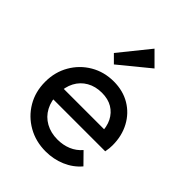

<svg xmlns="http://www.w3.org/2000/svg" viewBox="-218 -855 972 972"><g transform="rotate(45 268.0 -369.0)"><path d="M286 10Q215 10 158 -22.5Q101 -55 68 -111Q35 -167 35 -238Q35 -308 67.5 -364Q100 -420 155.5 -452.5Q211 -485 280 -485Q346 -485 396.5 -455Q447 -425 475.5 -372Q504 -319 504 -252Q504 -242 503 -230.5Q502 -219 499 -204H98V-279H451L418 -250Q418 -298 401 -331.5Q384 -365 353 -383.5Q322 -402 278 -402Q232 -402 197 -382Q162 -362 143 -326Q124 -290 124 -241Q124 -191 144 -153.5Q164 -116 201 -95.5Q238 -75 286 -75Q326 -75 359.5 -89Q393 -103 417 -131L475 -72Q441 -32 391.5 -11Q342 10 286 10ZM219 -546 178 -587 308 -748 379 -677Z"/></g></svg>

Font: Outfit Thin
Style: Regular
Weight: 400
Version: Version 1.100;gftools[0.9.27]